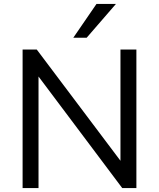

<svg xmlns="http://www.w3.org/2000/svg" viewBox="-20 -957 810 977"><path d="M95 0V-705H167L608 -119H593V-705H674V0H602L163 -585H176V0ZM353 -765 471 -937H570L421 -765Z"/></svg>

Font: Nunito Sans 10pt
Style: Regular
Weight: 400
Designer: Vernon Adams
Foundry: Vernon Adams
Version: Version 3.101;gftools[0.9.27]